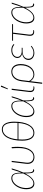

<svg xmlns="http://www.w3.org/2000/svg" viewBox="1620 -2390 948 4229"><g transform="rotate(-90 2094.5 -276.0)"><path d="M477.5 -8Q476.5 -4 471 -1Q465.5 2 454 2Q430.5 2 417.2 -13.8Q404 -29.5 397.8 -56.8Q391.5 -84 390.2 -120Q389 -156 389 -196.5Q365.5 -151 339.8 -113.8Q314 -76.5 285.8 -49.8Q257.5 -23 226.8 -8.5Q196 6 163 6Q105.5 6 73.2 -38.5Q41 -83 41 -171Q41 -212.5 49.8 -253.2Q58.5 -294 74 -330.5Q89.5 -367 111.8 -398.2Q134 -429.5 161 -452.2Q188 -475 219 -488Q250 -501 284 -501Q325 -501 348.8 -482.8Q372.5 -464.5 385 -434Q397.5 -403.5 401.5 -364.2Q405.5 -325 406.5 -282.5Q422 -321.5 435.2 -361.5Q448.5 -401.5 460 -442Q465 -459.5 468.2 -469.5Q471.5 -479.5 474 -484.8Q476.5 -490 478.8 -491.5Q481 -493 484 -493H499.5Q480 -423 457.2 -358.5Q434.5 -294 408 -236.5Q408 -194.5 407.8 -155.8Q407.5 -117 412 -87Q416.5 -57 428 -39Q439.5 -21 463 -21H480ZM171.5 -15Q204 -15 234 -32.2Q264 -49.5 291 -79.5Q318 -109.5 342.2 -150.2Q366.5 -191 387.5 -238Q388 -268 388.2 -297.8Q388.5 -327.5 386.2 -354.2Q384 -381 378 -404Q372 -427 360.5 -444Q349 -461 330.8 -470.5Q312.5 -480 285.5 -480Q255.5 -480 227.8 -468Q200 -456 175.5 -434.8Q151 -413.5 131.2 -384.8Q111.5 -356 97 -322Q82.5 -288 74.8 -250.2Q67 -212.5 67 -174Q67 -95 94.8 -55Q122.5 -15 171.5 -15Z M665 -493 626.5 -177.5Q621.5 -138.5 628.2 -108Q635 -77.5 651.5 -56.5Q668 -35.5 693.8 -24.2Q719.5 -13 752.5 -13Q775 -13 798 -20.5Q821 -28 842.8 -44.2Q864.5 -60.5 883.8 -86.8Q903 -113 917.2 -150.2Q931.5 -187.5 939.8 -236.8Q948 -286 948 -349Q948 -362 947.5 -379Q947 -396 946.2 -414.2Q945.5 -432.5 944.5 -450Q943.5 -467.5 942.5 -482Q942 -487.5 945.2 -490.2Q948.5 -493 951.5 -493H968.5Q969.5 -476.5 970.8 -458.2Q972 -440 972.8 -422.2Q973.5 -404.5 974 -387.8Q974.5 -371 974.5 -357.5Q974.5 -259 955.2 -189.8Q936 -120.5 904.5 -76.5Q873 -32.5 832.2 -12.2Q791.5 8 749 8Q710 8 680 -4.5Q650 -17 630.5 -41Q611 -65 603.2 -99.5Q595.5 -134 601 -177.5L639.5 -493Z M1362.5 -710Q1402.5 -710 1433.5 -691.5Q1464.5 -673 1485.5 -638.5Q1506.5 -604 1517.5 -554.2Q1528.5 -504.5 1528.5 -441.5Q1528.5 -337 1511.5 -254.2Q1494.5 -171.5 1462.2 -113.5Q1430 -55.5 1383.8 -24.8Q1337.5 6 1279.5 6Q1237.5 6 1206 -12Q1174.5 -30 1153 -64.2Q1131.5 -98.5 1120.8 -148Q1110 -197.5 1110 -260.5Q1110 -365 1127 -448.2Q1144 -531.5 1176.5 -589.8Q1209 -648 1256 -679Q1303 -710 1362.5 -710ZM1280.5 -14.5Q1328 -14.5 1365.8 -37.5Q1403.5 -60.5 1431 -103.2Q1458.5 -146 1475.8 -207.2Q1493 -268.5 1500 -344.5H1138Q1135 -303 1135 -258Q1135 -202 1144 -157Q1153 -112 1171 -80.2Q1189 -48.5 1216.2 -31.5Q1243.5 -14.5 1280.5 -14.5ZM1361.5 -689.5Q1313.5 -689.5 1275.2 -666.5Q1237 -643.5 1209.2 -601.2Q1181.5 -559 1164 -498.8Q1146.5 -438.5 1139.5 -363.5H1501.5Q1502.5 -382.5 1503.2 -402.5Q1504 -422.5 1504 -443.5Q1504 -500.5 1495.2 -546Q1486.5 -591.5 1468.8 -623.5Q1451 -655.5 1424.2 -672.5Q1397.5 -689.5 1361.5 -689.5Z M2066 -8Q2065 -4 2059.5 -1Q2054 2 2042.5 2Q2019 2 2005.8 -13.8Q1992.5 -29.5 1986.2 -56.8Q1980 -84 1978.8 -120Q1977.5 -156 1977.5 -196.5Q1954 -151 1928.2 -113.8Q1902.5 -76.5 1874.2 -49.8Q1846 -23 1815.2 -8.5Q1784.5 6 1751.5 6Q1694 6 1661.8 -38.5Q1629.5 -83 1629.5 -171Q1629.5 -212.5 1638.2 -253.2Q1647 -294 1662.5 -330.5Q1678 -367 1700.2 -398.2Q1722.5 -429.5 1749.5 -452.2Q1776.5 -475 1807.5 -488Q1838.5 -501 1872.5 -501Q1913.5 -501 1937.2 -482.8Q1961 -464.5 1973.5 -434Q1986 -403.5 1990 -364.2Q1994 -325 1995 -282.5Q2010.5 -321.5 2023.8 -361.5Q2037 -401.5 2048.5 -442Q2053.5 -459.5 2056.8 -469.5Q2060 -479.5 2062.5 -484.8Q2065 -490 2067.2 -491.5Q2069.5 -493 2072.5 -493H2088Q2068.5 -423 2045.8 -358.5Q2023 -294 1996.5 -236.5Q1996.5 -194.5 1996.2 -155.8Q1996 -117 2000.5 -87Q2005 -57 2016.5 -39Q2028 -21 2051.5 -21H2068.5ZM1760 -15Q1792.5 -15 1822.5 -32.2Q1852.5 -49.5 1879.5 -79.5Q1906.5 -109.5 1930.8 -150.2Q1955 -191 1976 -238Q1976.5 -268 1976.8 -297.8Q1977 -327.5 1974.8 -354.2Q1972.5 -381 1966.5 -404Q1960.5 -427 1949 -444Q1937.5 -461 1919.2 -470.5Q1901 -480 1874 -480Q1844 -480 1816.2 -468Q1788.5 -456 1764 -434.8Q1739.5 -413.5 1719.8 -384.8Q1700 -356 1685.5 -322Q1671 -288 1663.2 -250.2Q1655.5 -212.5 1655.5 -174Q1655.5 -95 1683.2 -55Q1711 -15 1760 -15Z M2175.5 0ZM2229 -493H2255L2208 -111.5Q2202 -63.5 2218.8 -38.5Q2235.5 -13.5 2278 -13.5H2307L2306 -4.5Q2305.5 0.5 2297.8 3.5Q2290 6.5 2268.5 6.5Q2219 6.5 2197.2 -23.8Q2175.5 -54 2182.5 -111ZM2241 -578.5 2297.5 -729.5H2314Q2319.5 -729.5 2321.5 -724.5Q2323.5 -719.5 2320 -712.5L2258.5 -578.5Z M2418 -273.5Q2425 -331 2444 -373.8Q2463 -416.5 2491 -444.8Q2519 -473 2554.5 -487Q2590 -501 2630.5 -501Q2668 -501 2698.8 -488Q2729.5 -475 2751.5 -449Q2773.5 -423 2785.5 -384.8Q2797.5 -346.5 2797.5 -296.5Q2797.5 -234.5 2781.5 -179.5Q2765.5 -124.5 2735.5 -83.2Q2705.5 -42 2662.2 -18Q2619 6 2565 6Q2543.5 6 2522.5 -0.2Q2501.5 -6.5 2482.5 -18.2Q2463.5 -30 2447.5 -46.5Q2431.5 -63 2420.5 -84L2388.5 178.5H2362.5ZM2424 -111.5Q2436 -87 2452 -68.8Q2468 -50.5 2486.2 -38.2Q2504.5 -26 2524.2 -20Q2544 -14 2563 -14Q2612.5 -14 2651.2 -36.5Q2690 -59 2716.8 -97.8Q2743.5 -136.5 2757.2 -187.8Q2771 -239 2771 -296.5Q2771 -342 2760.8 -376.5Q2750.5 -411 2732 -434Q2713.5 -457 2687.2 -468.5Q2661 -480 2629 -480Q2595 -480 2564.2 -467.2Q2533.5 -454.5 2508.8 -428.8Q2484 -403 2467 -364.2Q2450 -325.5 2444 -274Z M3232 -440Q3228.5 -436 3224.5 -436Q3221 -436 3213.2 -443Q3205.5 -450 3191.5 -458.2Q3177.5 -466.5 3156 -473.5Q3134.5 -480.5 3103 -480.5Q3065.5 -480.5 3037.8 -470.8Q3010 -461 2991.8 -445Q2973.5 -429 2964.2 -408.5Q2955 -388 2955 -367Q2955 -347 2963.8 -329.8Q2972.5 -312.5 2989 -299.8Q3005.5 -287 3029 -279.5Q3052.5 -272 3082.5 -272H3157L3154.5 -253H3080Q3040.5 -253 3009.8 -243.5Q2979 -234 2957.8 -217Q2936.5 -200 2925.2 -176.2Q2914 -152.5 2914 -124.5Q2914 -100 2923.2 -79.8Q2932.5 -59.5 2949.8 -44.8Q2967 -30 2991.5 -22Q3016 -14 3046 -14Q3082 -14 3107.2 -23Q3132.5 -32 3149.2 -42.5Q3166 -53 3175.2 -62Q3184.5 -71 3188.5 -71Q3191.5 -71 3194 -67.5L3199.5 -60.5Q3189 -48 3172.8 -36Q3156.5 -24 3136.2 -14.8Q3116 -5.5 3092.2 0.2Q3068.5 6 3042.5 6Q3008 6 2979.5 -3.8Q2951 -13.5 2930.8 -30.5Q2910.5 -47.5 2899.2 -71Q2888 -94.5 2888 -122Q2888 -147.5 2897 -170.8Q2906 -194 2924 -212.8Q2942 -231.5 2969.5 -244.8Q2997 -258 3034 -263Q3005 -268 2985.2 -279.2Q2965.5 -290.5 2953.5 -304.8Q2941.5 -319 2936.2 -335.5Q2931 -352 2931 -367.5Q2931 -392 2942 -416Q2953 -440 2974.8 -459Q2996.5 -478 3029 -489.5Q3061.5 -501 3104.5 -501Q3151 -501 3184 -486.5Q3217 -472 3238.5 -448.5Z M3311 -474.5Q3312 -484 3322.5 -484H3679L3678 -473.5Q3677 -469 3674 -466Q3671 -463 3665.5 -463H3489.5L3447 -116Q3441.5 -68 3458 -43Q3474.5 -18 3517 -18H3546.5L3545 -9Q3544.5 -4 3536.8 -1Q3529 2 3507.5 2Q3458 2 3436.2 -28.2Q3414.5 -58.5 3421.5 -115.5L3464 -463H3309.5Z M4128.5 -8Q4127.5 -4 4122 -1Q4116.5 2 4105 2Q4081.5 2 4068.2 -13.8Q4055 -29.5 4048.8 -56.8Q4042.5 -84 4041.2 -120Q4040 -156 4040 -196.5Q4016.5 -151 3990.8 -113.8Q3965 -76.5 3936.8 -49.8Q3908.5 -23 3877.8 -8.5Q3847 6 3814 6Q3756.5 6 3724.2 -38.5Q3692 -83 3692 -171Q3692 -212.5 3700.8 -253.2Q3709.5 -294 3725 -330.5Q3740.5 -367 3762.8 -398.2Q3785 -429.5 3812 -452.2Q3839 -475 3870 -488Q3901 -501 3935 -501Q3976 -501 3999.8 -482.8Q4023.5 -464.5 4036 -434Q4048.5 -403.5 4052.5 -364.2Q4056.5 -325 4057.5 -282.5Q4073 -321.5 4086.2 -361.5Q4099.5 -401.5 4111 -442Q4116 -459.5 4119.2 -469.5Q4122.5 -479.5 4125 -484.8Q4127.5 -490 4129.8 -491.5Q4132 -493 4135 -493H4150.5Q4131 -423 4108.2 -358.5Q4085.5 -294 4059 -236.5Q4059 -194.5 4058.8 -155.8Q4058.5 -117 4063 -87Q4067.5 -57 4079 -39Q4090.5 -21 4114 -21H4131ZM3822.5 -15Q3855 -15 3885 -32.2Q3915 -49.5 3942 -79.5Q3969 -109.5 3993.2 -150.2Q4017.5 -191 4038.5 -238Q4039 -268 4039.2 -297.8Q4039.5 -327.5 4037.2 -354.2Q4035 -381 4029 -404Q4023 -427 4011.5 -444Q4000 -461 3981.8 -470.5Q3963.5 -480 3936.5 -480Q3906.5 -480 3878.8 -468Q3851 -456 3826.5 -434.8Q3802 -413.5 3782.2 -384.8Q3762.5 -356 3748 -322Q3733.5 -288 3725.8 -250.2Q3718 -212.5 3718 -174Q3718 -95 3745.8 -55Q3773.5 -15 3822.5 -15Z"/></g></svg>

Font: Lato Thin
Style: Italic
Weight: 200
Italic angle: -7°
Designer: Lukasz Dziedzic
Foundry: tyPoland Lukasz Dziedzic
Version: Version 2.007; 2014-02-27